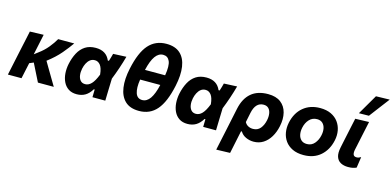

<svg xmlns="http://www.w3.org/2000/svg" viewBox="-84 -1310 4143 2029"><g transform="rotate(15 1987.0 -295.5)"><path d="M8.5 0Q19.5 -53 30.5 -103.5Q41.5 -154 54.5 -216.5L65 -266Q80.5 -338 92 -390.8Q103.5 -443.5 115 -499L265 -503.5Q251.5 -438.5 239 -381Q226.5 -323.5 217 -277.5L259.5 -310Q316 -351 357.8 -402.2Q399.5 -453.5 425 -499H600.5Q565 -447 507.8 -379.2Q450.5 -311.5 364.5 -246.5L411 -167.5Q433.5 -129.5 459.5 -85.8Q485.5 -42 510.5 0H337Q322 -30 307.5 -59Q293 -88 277.5 -118.5L240 -193.5L195 -174.5Q185 -129.5 176.2 -87.5Q167.5 -45.5 157.5 0Z M763 13Q708.5 13 672 -11.5Q635.5 -36 615.8 -77.2Q596 -118.5 592.2 -169.5Q588.5 -220.5 599.5 -274Q614.5 -344.5 643.5 -398.5Q672.5 -452.5 719.2 -482.8Q766 -513 834 -513Q949.5 -513 990 -416.5H1002Q1009.5 -439 1015.2 -459.2Q1021 -479.5 1026 -499L1169.5 -505.5Q1151.5 -439.5 1128 -370.2Q1104.5 -301 1081 -243Q1079 -182 1077.2 -121.2Q1075.5 -60.5 1074 0H933.5Q934 -21.5 934.5 -42.8Q935 -64 935.5 -84.5H926Q895.5 -34 855.8 -10.5Q816 13 763 13ZM822.5 -113Q859.5 -113 890.2 -145.2Q921 -177.5 950 -251.5Q943 -323 918.2 -353.8Q893.5 -384.5 858.5 -384.5Q827.5 -384.5 805.8 -367Q784 -349.5 770.2 -322Q756.5 -294.5 750 -263.5Q742 -224.5 746.8 -190.2Q751.5 -156 770.2 -134.5Q789 -113 822.5 -113Z M1445 13Q1345.5 13 1291.2 -39.2Q1237 -91.5 1224 -183.2Q1211 -275 1236.5 -392.5Q1276 -579.5 1350.8 -663.5Q1425.5 -747.5 1545 -747.5Q1642 -747.5 1696.5 -697.2Q1751 -647 1764.5 -556.5Q1778 -466 1752 -345Q1712.5 -159 1638.2 -73Q1564 13 1445 13ZM1541 -626.5Q1491 -626.5 1455.2 -577Q1419.5 -527.5 1395 -422.5H1615.5Q1633.5 -530.5 1612.5 -578.5Q1591.5 -626.5 1541 -626.5ZM1448 -107Q1498.5 -107 1534 -158Q1569.5 -209 1592.5 -310.5H1372Q1357 -217 1375 -162Q1393 -107 1448 -107Z M1974.5 13Q1920 13 1883.5 -11.5Q1847 -36 1827.2 -77.2Q1807.5 -118.5 1803.8 -169.5Q1800 -220.5 1811 -274Q1826 -344.5 1855 -398.5Q1884 -452.5 1930.8 -482.8Q1977.5 -513 2045.5 -513Q2161 -513 2201.5 -416.5H2213.5Q2221 -439 2226.8 -459.2Q2232.5 -479.5 2237.5 -499L2381 -505.5Q2363 -439.5 2339.5 -370.2Q2316 -301 2292.5 -243Q2290.5 -182 2288.8 -121.2Q2287 -60.5 2285.5 0H2145Q2145.5 -21.5 2146 -42.8Q2146.5 -64 2147 -84.5H2137.5Q2107 -34 2067.2 -10.5Q2027.5 13 1974.5 13ZM2034 -113Q2071 -113 2101.8 -145.2Q2132.5 -177.5 2161.5 -251.5Q2154.5 -323 2129.8 -353.8Q2105 -384.5 2070 -384.5Q2039 -384.5 2017.2 -367Q1995.5 -349.5 1981.8 -322Q1968 -294.5 1961.5 -263.5Q1953.5 -224.5 1958.2 -190.2Q1963 -156 1981.8 -134.5Q2000.5 -113 2034 -113Z M2340.5 196.5Q2352 143 2363 90.5Q2374 38 2387.5 -24L2441 -278Q2465.5 -393.5 2535 -453Q2604.5 -512.5 2720 -512.5Q2807 -512.5 2858.8 -473Q2910.5 -433.5 2927.2 -366.2Q2944 -299 2926.5 -217Q2912.5 -149.5 2881.2 -97.5Q2850 -45.5 2803.8 -16Q2757.5 13.5 2698.5 13.5Q2653.5 13.5 2613.5 -5Q2573.5 -23.5 2553 -58.5H2543.5L2534.5 -16Q2523 40 2512.5 89.2Q2502 138.5 2491 192ZM2657.5 -115.5Q2708 -115.5 2737.8 -151.2Q2767.5 -187 2779 -242.5Q2787.5 -283 2782.2 -317Q2777 -351 2757.2 -371.5Q2737.5 -392 2702.5 -392Q2614.5 -392 2589.5 -273L2567.5 -166Q2581 -140.5 2604.8 -128Q2628.5 -115.5 2657.5 -115.5Z M3244.5 13.5Q3173 13.5 3122.8 -10.8Q3072.5 -35 3043 -76.2Q3013.5 -117.5 3004.8 -169.2Q2996 -221 3007.5 -276.5Q3031 -388.5 3105.5 -450.5Q3180 -512.5 3289.5 -512.5Q3359 -512.5 3409 -488.8Q3459 -465 3489 -424Q3519 -383 3528.5 -331.2Q3538 -279.5 3526 -223Q3503 -114.5 3430 -50.5Q3357 13.5 3244.5 13.5ZM3249 -108.5Q3300 -108.5 3332.2 -146.2Q3364.5 -184 3375.5 -237.5Q3384.5 -278 3377.8 -313Q3371 -348 3348.5 -369.2Q3326 -390.5 3288 -390.5Q3237 -390.5 3203.2 -354.2Q3169.5 -318 3158 -262Q3149.5 -221.5 3156.5 -186.5Q3163.5 -151.5 3186.5 -130Q3209.5 -108.5 3249 -108.5Z M3732 13.5Q3685.5 13.5 3651.5 -4.5Q3617.5 -22.5 3604 -62.2Q3590.5 -102 3604.5 -167.5Q3611.5 -201.5 3616.5 -224.8Q3621.5 -248 3627 -274.5Q3641.5 -343.5 3652.5 -394.8Q3663.5 -446 3675 -499L3825 -503.5Q3806.5 -417.5 3791 -344.5Q3775.5 -271.5 3765 -221.5L3757 -184.5Q3749.5 -149 3757 -128.8Q3764.5 -108.5 3794 -108.5Q3805 -108.5 3815.5 -111.8Q3826 -115 3840.5 -123.5L3823 -4Q3806.5 4 3784 8.8Q3761.5 13.5 3732 13.5ZM3697 -565.5Q3729.5 -621 3761.2 -675.8Q3793 -730.5 3825 -785L3974.5 -788.5Q3931 -731.5 3889 -676.2Q3847 -621 3806.5 -567Z"/></g></svg>

Font: Commissioner
Style: Bold Italic
Weight: 700
Italic angle: -12°
Designer: Kostas Bartsokas
Foundry: Kostas Bartsokas
Version: Version 1.000; ttfautohint (v1.8.3)